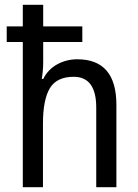

<svg xmlns="http://www.w3.org/2000/svg" viewBox="-20 -780 577 800"><path d="M75 -760V-670H8V-605H75V0H159V-265Q159 -364 187.5 -412Q216 -460 287 -460Q381 -460 381 -332V0H465V-343Q465 -533 302 -533Q257 -533 218.5 -512Q180 -491 160 -451H154Q160 -486 160 -523V-605H323V-670H160V-760Z"/></svg>

Font: Noto Sans UI SemiCondensed
Style: Regular
Weight: 400
Width: 4
Designer: Monotype Design Team
Foundry: Monotype Imaging Inc.
Version: 1.001